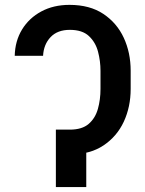

<svg xmlns="http://www.w3.org/2000/svg" viewBox="-20 -757 588 777"><path d="M229 -232.4H262.7Q312 -232.4 338.9 -255.6Q365.7 -278.8 376.2 -316.4Q386.7 -354 386.7 -397V-470.7Q386.7 -509.8 376.7 -547.9Q366.7 -585.9 339.8 -611.1Q313 -636.2 262.7 -636.2Q212.4 -636.2 184.6 -606.7Q156.7 -577.1 154.3 -531.2H39.6Q41 -591.3 69.3 -637.7Q97.7 -684.1 147.2 -710.7Q196.8 -737.3 261.2 -737.3Q343.3 -737.3 398.2 -700.7Q453.1 -664.1 481 -603.8Q508.8 -543.5 508.8 -470.7V-397Q508.8 -324.7 481 -264.6Q453.1 -204.6 398.4 -168.2Q343.8 -131.8 261.2 -131.8H229ZM329.1 -232.4V0H206.1V-232.4Z"/></svg>

Font: V-Inter
Style: Medium-500
Weight: 500
Designer: Rasmus Andersson
Foundry: rsms
Version: Version 4.000;git-4146feb